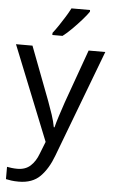

<svg xmlns="http://www.w3.org/2000/svg" viewBox="-65 -808 639 1090"><g transform="rotate(5 255.0 -263.0)"><path d="M1 -536H95L211 -231Q226 -191 238 -154.5Q250 -118 256 -85H260Q266 -110 279 -150.5Q292 -191 306 -232L415 -536H510L279 74Q251 150 206.5 195Q162 240 84 240Q60 240 42 237.5Q24 235 11 232V162Q22 164 37.5 166Q53 168 70 168Q116 168 144.5 142Q173 116 189 73L217 2ZM403 -756Q391 -738 366 -709.5Q341 -681 312.5 -652.5Q284 -624 260 -606H202V-618Q217 -637 234.5 -663Q252 -689 269 -716.5Q286 -744 297 -766H403Z"/></g></svg>

Font: Noto Sans Ethiopic
Style: Regular
Weight: 400
Designer: Monotype Design Team
Foundry: Monotype Imaging Inc.
Version: Version 2.102; ttfautohint (v1.8.4.7-5d5b)